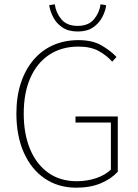

<svg xmlns="http://www.w3.org/2000/svg" viewBox="-20 -858 640 890"><path d="M334 12Q250 12 187.5 -30.5Q125 -73 90.5 -150.5Q56 -228 56 -332Q56 -410 76.5 -472.5Q97 -535 135 -580Q173 -625 226 -648.5Q279 -672 344 -672Q410 -672 452.5 -646.5Q495 -621 520 -594L500 -572Q475 -601 437.5 -621.5Q400 -642 344 -642Q265 -642 208 -604Q151 -566 120.5 -496.5Q90 -427 90 -332Q90 -237 119.5 -166.5Q149 -96 204 -57Q259 -18 336 -18Q384 -18 426.5 -32.5Q469 -47 494 -72V-290H330V-318H526V-62Q496 -29 447.5 -8.5Q399 12 334 12ZM340 -712Q297 -712 269 -731Q241 -750 226.5 -778.5Q212 -807 208 -834L234 -838Q239 -799 264.5 -768.5Q290 -738 340 -738Q390 -738 415.5 -768.5Q441 -799 446 -838L472 -834Q469 -807 454 -778.5Q439 -750 411.5 -731Q384 -712 340 -712Z"/></svg>

Font: SourceSans3VF
Style: Regular
Weight: 200
Designer: Paul D. Hunt
Foundry: Adobe
Version: Version 3.052;hotconv 1.1.0;makeotfexe 2.6.0